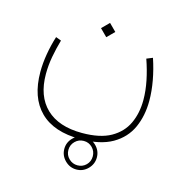

<svg xmlns="http://www.w3.org/2000/svg" viewBox="-103 -435 854 888"><g transform="rotate(15 323.5 8.5)"><path d="M262.2 278.3Q262.2 246.6 285.4 223.6Q308.6 200.7 340.3 200.7Q372.1 200.7 395 223.6Q418 246.6 418 278.3Q418 310.1 395 333.3Q372.1 356.4 340.3 356.4Q308.6 356.4 285.4 333.3Q262.2 310.1 262.2 278.3ZM281.7 278.3Q281.7 302.7 299.1 319.6Q316.4 336.4 340.3 336.4Q364.7 336.4 381.6 319.6Q398.4 302.7 398.4 278.3Q398.4 253.9 381.6 236.8Q364.7 219.7 340.3 219.7Q315.9 219.7 298.8 236.8Q281.7 253.9 281.7 278.3ZM315.9 -338.9 350.1 -304.7 315.9 -270.5 281.7 -304.7ZM321.8 186.5Q407.7 186.5 459.2 157.5Q510.7 128.4 533.9 78.6Q557.1 28.8 557.1 -34.2Q557.1 -77.6 547.4 -125.7Q537.6 -173.8 520.5 -222.7L549.3 -234.4Q566.4 -183.6 575.4 -133.5Q584.5 -83.5 584.5 -37.6Q584.5 34.2 558.6 91.6Q532.7 148.9 474.9 182.4Q417 215.8 321.8 215.8Q194.3 215.8 128.7 150.6Q63 85.4 63 -37.1Q63 -78.6 70.6 -123Q78.1 -167.5 91.8 -210.9L117.7 -201.2Q106 -160.6 98.1 -118.2Q90.3 -75.7 90.3 -34.2Q90.3 71.8 150.1 129.2Q210 186.5 321.8 186.5Z"/></g></svg>

Font: Vazirmatn UI Thin
Style: Regular
Weight: 100
Designer: Saber Rastikerdar
Foundry: Saber Rastikerdar
Version: Version 33.003